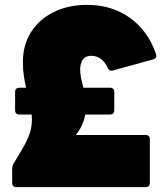

<svg xmlns="http://www.w3.org/2000/svg" viewBox="-20 -768 681 788"><path d="M48 0Q30 0 30 -18V-76Q30 -88 37 -99Q65 -144 81 -173.5Q97 -203 104 -227Q111 -251 111 -280Q111 -289 110 -298H60Q42 -298 42 -316V-390Q42 -408 60 -408H87Q82 -430 78 -455.5Q74 -481 74 -514Q74 -584 107.5 -636.5Q141 -689 200.5 -718.5Q260 -748 338 -748Q439 -748 513.5 -694.5Q588 -641 620 -547Q626 -529 608 -524L444 -479Q429 -474 421 -491Q399 -539 354 -539Q331 -539 320 -523.5Q309 -508 309 -482Q309 -465 313 -446.5Q317 -428 322 -408H431Q449 -408 449 -390V-316Q449 -298 431 -298H330Q321 -250 291 -214H577Q595 -214 595 -196V-18Q595 0 577 0Z"/></svg>

Font: LINE Seed Sans Heavy
Style: Regular
Weight: 900
Designer: LINE VX Design & Dalton Maag Ltd & Sandoll Inc
Foundry: Dalton Maag Ltd
Version: Version 1.003